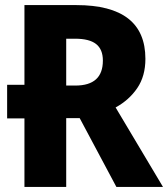

<svg xmlns="http://www.w3.org/2000/svg" viewBox="-20 -734 660 754"><path d="M280 -714Q551 -714 551 -503Q551 -435 519 -388Q487 -341 434 -312L620 0H437L293 -270H240V0H76V-269H8V-401H76V-714ZM275 -582H240V-398H276Q384 -398 384 -496Q384 -540 357.5 -561Q331 -582 275 -582Z"/></svg>

Font: Noto Sans SemiCondensed ExtraBold
Style: Regular
Weight: 800
Width: 4
Designer: Monotype Design Team
Foundry: Monotype Imaging Inc.
Version: Version 2.013; ttfautohint (v1.8.4.7-5d5b)